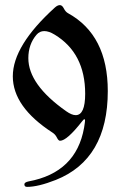

<svg xmlns="http://www.w3.org/2000/svg" viewBox="-20 -543 474 754"><path d="M30.3 0ZM403.3 -185.5Q403.3 82.5 199.2 163.6Q129.9 190.9 86.4 190.9Q75.7 190.9 75.7 180.7Q75.7 172.9 92.3 169.4Q278.8 134.8 310.1 -41Q314 -64.9 314 -69.8Q314 -74.7 311.3 -74.7Q308.6 -74.7 302.7 -66.9Q242.7 9.8 215.8 9.8Q209.5 9.8 203.4 -2.7Q197.3 -15.1 186.5 -22Q30.3 -123 30.3 -243.4Q30.3 -363.8 195.8 -513.7Q206.1 -522.9 215.1 -522.9Q224.1 -522.9 230.7 -509.8Q237.3 -496.6 247.1 -491.2Q403.3 -405.3 403.3 -185.5ZM314.5 -174.8Q314.5 -334.5 194.3 -407.2Q171.9 -420.9 153.8 -420.9Q135.7 -420.9 123.5 -406.7Q91.3 -369.1 91.3 -314.5Q91.3 -210.9 239.7 -106.4Q261.7 -90.8 277.3 -90.8Q314.5 -90.8 314.5 -174.8Z"/></svg>

Font: UnifrakturMaguntia21
Style: Book
Weight: 400
Designer: j. 'mach' wust, Gerrit Ansmann, Georg Duffner, based on a font by Peter Wiegel, original typeface by Carl Albert Fahrenw
Version: Version 2017-03-19